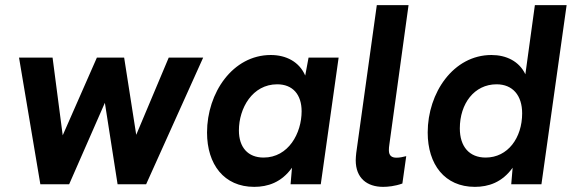

<svg xmlns="http://www.w3.org/2000/svg" viewBox="-20 -717 2224 747"><path d="M137 0H249L388 -317L437.5 0H548.5L770.5 -493H636.5L510 -192.5L463 -493H357L224 -190.5L184.5 -493H54Z M969 10C1021.5 10 1075 -7 1116 -64.5L1110.5 0H1228L1297.5 -493H1180.5L1167.5 -423C1144.5 -476.5 1093.5 -503 1033.5 -503C885.5 -503 785.5 -356 785.5 -201.5C785.5 -77.5 851.5 10 969 10ZM909.5 -209.5C909.5 -296 962 -389 1058.5 -389C1119 -389 1153.5 -349 1153.5 -284C1153.5 -199 1102.5 -104 1005.5 -104C944.5 -104 909.5 -144 909.5 -209.5Z M1470.5 10C1488.5 10 1516.5 7.5 1545.5 -3L1560.5 -109.5C1547.5 -106 1534.5 -103.5 1522.5 -103.5C1505 -103.5 1493 -110.5 1493 -132.5C1493 -139 1493.5 -147 1495 -156L1569.5 -697H1446L1366 -122C1365 -112 1364 -102 1364 -93.5C1364 -24 1408 10 1470.5 10Z M1827.5 10C1880 10 1933.5 -7 1974.5 -64.5L1969 0H2086.5L2184.5 -697H2061L2024 -428C2000 -478.5 1950 -503 1892 -503C1744 -503 1644 -356 1644 -201.5C1644 -77.5 1710 10 1827.5 10ZM1769 -217.5C1769 -313.5 1825 -389 1912 -389C1974.5 -389 2011.5 -346 2011.5 -276C2011.5 -181 1956 -104 1869.5 -104C1806 -104 1769 -146.5 1769 -217.5Z"/></svg>

Font: HK Grotesk
Style: Bold Italic
Weight: 700
Italic angle: -16°
Designer: Alfredo Marco Pradil
Foundry: Hanken Design Co.
Version: Version 3.001;FEAKit 1.0